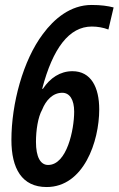

<svg xmlns="http://www.w3.org/2000/svg" viewBox="-20 -744 478 774"><path d="M168 10C317 10 380 -173 380 -303C380 -392 347 -457 272 -457C223 -457 182 -430 153 -386H150C193 -550 259 -637 350 -637C373 -637 396 -633 417 -625L438 -714C414 -720 388 -724 349 -724C264 -724 198 -668 153 -607C73 -501 26 -326 26 -180C26 -65 68 10 168 10ZM174 -79C143 -79 125 -111 125 -172C125 -219 133 -272 150 -302C165 -340 193 -370 231 -370C261 -370 279 -342 279 -294C279 -222 250 -79 174 -79Z"/></svg>

Font: Noto Sans UI Condensed Medium
Style: Italic
Weight: 500
Width: 3
Italic angle: -12°
Designer: Monotype Design Team
Foundry: Monotype Imaging Inc.
Version: Version 1.901